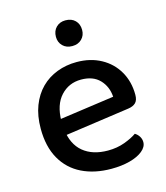

<svg xmlns="http://www.w3.org/2000/svg" viewBox="-104 -754 736 849"><g transform="rotate(-15 263.5 -329.5)"><path d="M112 -177 107 -252 391 -292Q388 -339 358 -370.5Q328 -402 273 -402Q217 -402 180 -362Q143 -322 142 -248L144 -210Q152 -139 195 -103.5Q238 -68 308 -68Q350 -68 385 -81Q420 -94 441 -109Q453 -102 460.5 -90Q468 -78 468 -64Q468 -42 446 -24Q424 -6 386.5 4Q349 14 302 14Q225 14 167 -14.5Q109 -43 77 -99.5Q45 -156 45 -238Q45 -297 62.5 -342.5Q80 -388 111 -419Q142 -450 184 -466Q226 -482 274 -482Q337 -482 385.5 -455.5Q434 -429 461 -382Q488 -335 488 -275Q488 -250 476 -238.5Q464 -227 442 -224ZM335 -613Q335 -588 318.5 -571.5Q302 -555 275 -555Q248 -555 231.5 -571.5Q215 -588 215 -613Q215 -640 231.5 -656.5Q248 -673 274 -673Q302 -673 318.5 -656.5Q335 -640 335 -613Z"/></g></svg>

Font: Baloo Bhaijaan 2 Medium
Style: Regular
Weight: 500
Designer: Sanskriti Dholi, Noopur Datye and Ek Type
Foundry: Ek Type
Version: Version 1.701